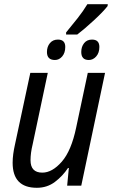

<svg xmlns="http://www.w3.org/2000/svg" viewBox="-20 -882 536 912"><path d="M155 10Q204 10 241 -18Q278 -46 303 -84H307L299 0H366L479 -536H397L342 -277Q319 -166 273.5 -114Q228 -62 181 -62Q125 -62 125 -121Q125 -155 135 -196L207 -536H124L51 -195Q46 -173 43 -151Q40 -129 40 -109Q40 10 155 10ZM294 -718H347Q380 -743 425 -784.5Q470 -826 491 -853L492 -862H395Q375 -829 349 -796Q323 -763 294 -728ZM241 -597Q261 -597 275.5 -614Q290 -631 290 -659Q290 -694 255 -694Q231 -694 217 -677Q203 -660 203 -635Q203 -597 241 -597ZM402 -597Q422 -597 437 -614Q452 -631 452 -659Q452 -694 417 -694Q393 -694 379.5 -677Q366 -660 366 -635Q366 -597 402 -597Z"/></svg>

Font: Noto Sans UI SemiCondensed
Style: Italic
Weight: 400
Width: 4
Italic angle: -12°
Designer: Monotype Design Team
Foundry: Monotype Imaging Inc.
Version: Version 1.901